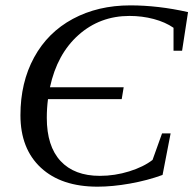

<svg xmlns="http://www.w3.org/2000/svg" viewBox="-20 -682 716 711"><path d="M341.3 9.3Q207 9.3 131.3 -61Q55.7 -131.3 55.7 -255.4Q55.7 -376.5 106.2 -469.2Q156.7 -562 249.8 -612.1Q342.8 -662.1 462.4 -662.1Q565.4 -662.1 676.3 -637.2L654.3 -494.1H622.6V-579.1Q592.3 -600.1 549.3 -611.6Q506.3 -623 459.5 -623Q350.1 -623 270.8 -552.5Q191.4 -481.9 165 -358.9H438L430.7 -314.9H157.7Q153.3 -281.2 153.3 -245.6Q153.3 -140.6 204.3 -85.7Q255.4 -30.8 349.6 -30.8Q405.3 -30.8 458.5 -47.4Q511.7 -64 544.9 -89.8L580.1 -188H611.8L582 -34.2Q525.9 -13.7 461.2 -2.2Q396.5 9.3 341.3 9.3Z"/></svg>

Font: Liberation Serif
Style: Italic
Weight: 400
Italic angle: -16.333°
Designer: Steve Matteson
Foundry: Ascender Corporation
Version: Version 2.1.5